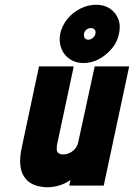

<svg xmlns="http://www.w3.org/2000/svg" viewBox="-20 -780 563 807"><path d="M384 -760Q350 -760 318 -744Q286 -728 263.5 -700.5Q241 -673 233 -638Q227 -605 237.5 -577Q248 -549 272.5 -532Q297 -515 331 -515Q365 -515 396.5 -532Q428 -549 451 -577Q474 -605 480 -638Q488 -673 477 -700.5Q466 -728 442 -744Q418 -760 384 -760ZM362 -662Q374 -662 379 -654Q383 -648 381 -638Q380 -633 377 -628.5Q374 -624 370 -620Q366 -618 361.5 -615.5Q357 -613 351 -613Q347 -613 343 -615Q339 -617 336 -620Q334 -624 333 -628.5Q332 -633 333 -638Q334 -644 337 -648.5Q340 -653 344 -656Q348 -659 353 -660.5Q358 -662 362 -662ZM276 -24 271 0H416L523 -501H378L309 -183Q307 -172 301.5 -163Q296 -154 288 -147Q280 -140 270 -136Q260 -132 250 -131Q235 -130 227 -135.5Q219 -141 218.5 -151Q218 -161 220 -173L290 -501H144L71 -158Q63 -119 65 -91Q67 -63 77.5 -44Q88 -25 103.5 -14Q119 -3 139 2Q159 7 180 7Q200 7 218.5 2.5Q237 -2 252.5 -9.5Q268 -17 276 -24Z"/></svg>

Font: Advent Pro ExtraBold
Style: Italic
Weight: 800
Italic angle: -12°
Version: Version 3.000